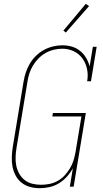

<svg xmlns="http://www.w3.org/2000/svg" viewBox="-20 -981 540 1009"><path d="M190 8H189Q163 8 138.5 1.5Q114 -5 94.5 -20Q75 -35 63 -57Q51 -79 46 -104Q41 -129 42 -155.5Q43 -182 47 -208L104 -553Q108 -577 116 -601Q124 -625 137 -647Q150 -669 169.5 -688Q189 -707 211.5 -719Q234 -731 258.5 -737Q283 -743 307 -743Q334 -743 358 -736Q382 -729 401 -713.5Q420 -698 432.5 -677Q445 -656 451 -632L468 -735H488L458 -554H438Q444 -587 437.5 -618Q431 -649 413.5 -673.5Q396 -698 368 -711.5Q340 -725 307 -725Q285 -725 262.5 -719.5Q240 -714 219.5 -702.5Q199 -691 182 -673.5Q165 -656 153 -636Q141 -616 134 -594Q127 -572 124 -550L67 -205Q63 -181 62 -157Q61 -133 65.5 -110.5Q70 -88 81 -68.5Q92 -49 109.5 -35Q127 -21 149.5 -15.5Q172 -10 196 -10Q218 -10 240.5 -14.5Q263 -19 283.5 -30.5Q304 -42 320 -59.5Q336 -77 348 -97Q360 -117 366.5 -138.5Q373 -160 377 -182L408 -369H255L258 -387H431L367 0H347L363 -97Q350 -73 331.5 -52.5Q313 -32 290 -18Q267 -4 241 2Q215 8 190 8ZM326 -810 313 -820 431 -961 448 -949Z"/></svg>

Font: Iosevka Curly Slab Thin
Style: Italic
Weight: 100
Italic angle: -9°
Monospace: yes
Designer: Belleve Invis
Foundry: Belleve Invis
Version: Version 22.1.2; ttfautohint (v1.8.4)